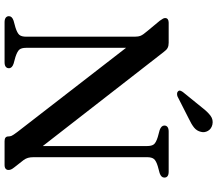

<svg xmlns="http://www.w3.org/2000/svg" viewBox="-74 -854 928 819"><g transform="rotate(90 389.5 -444.0)"><path d="M270.5 -18.5Q270.5 -10 264.2 -5Q258 0 245 0H74.5Q61.5 0 55 -5Q48.5 -10 48.5 -18.5Q48.5 -32 68 -38.5L97 -46.5Q120.5 -54 128.2 -63Q136 -72 136 -92.5V-555.5Q136 -570.5 131.8 -580.8Q127.5 -591 112 -609L68 -662Q61.5 -671 59 -675.8Q56.5 -680.5 56.5 -685Q56.5 -692.5 61.8 -696.2Q67 -700 76 -700H162Q175 -700 183.8 -695.5Q192.5 -691 201.5 -678.5L623.5 -136L602.5 -91.5V-607.5Q602.5 -627.5 595.2 -636.8Q588 -646 564 -653.5L534.5 -661.5Q515 -668.5 515 -681.5Q515 -690.5 521.5 -695.2Q528 -700 541 -700H711.5Q724.5 -700 730.8 -695.2Q737 -690.5 737 -681.5Q737 -668 718 -661.5L688.5 -653.5Q665.5 -646.5 657.8 -637.2Q650 -628 650 -607.5V-124Q650 -109.5 652.8 -100Q655.5 -90.5 662 -81.5L693 -42Q700.5 -32.5 702.5 -27.2Q704.5 -22 704.5 -16.5Q704.5 -9 699.2 -4.5Q694 0 683 0H581.5Q561.5 0 561.5 -16Q561.5 -23.5 558.8 -30Q556 -36.5 542.5 -54.5L146.5 -566L183.5 -594V-92.5Q183.5 -72.5 190.8 -63.5Q198 -54.5 222 -46.5L251 -38.5Q270.5 -32 270.5 -18.5ZM438.5 -842.5Q456.5 -866 473.2 -878.5Q490 -891 511 -886.5Q529.5 -882 537.8 -867.5Q546 -853 542 -838Q538 -820 523.8 -808.5Q509.5 -797 487 -786.5L390.5 -737.5Q385 -735.5 378.8 -735.8Q372.5 -736 369 -740Q364.5 -745 366.5 -750.2Q368.5 -755.5 372 -760.5Z"/></g></svg>

Font: Fraunces 10pt
Style: Regular
Weight: 400
Version: Version 1.000;[b76b70a41]